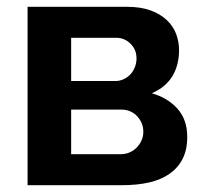

<svg xmlns="http://www.w3.org/2000/svg" viewBox="-20 -544 606 564"><path d="M61 0V-524H353Q393 -524 422 -513.5Q451 -503 470 -485Q489 -467 497.5 -444Q506 -421 506 -397Q506 -353 486.5 -320.5Q467 -288 426 -270Q472 -257 501 -225Q530 -193 530 -142Q530 -104 516.5 -77.5Q503 -51 478 -33.5Q453 -16 418 -8Q383 0 338 0ZM189 -91H335Q348 -91 360 -96Q372 -101 381 -110Q390 -119 395.5 -131Q401 -143 401 -157Q401 -171 396 -182.5Q391 -194 382.5 -203Q374 -212 362.5 -217Q351 -222 337 -222H189ZM189 -306H319Q332 -306 343.5 -311.5Q355 -317 363 -325.5Q371 -334 376 -346.5Q381 -359 381 -372Q381 -386 376.5 -396.5Q372 -407 363.5 -415.5Q355 -424 344.5 -428.5Q334 -433 321 -433H189Z"/></svg>

Font: Rising Sun
Style: Bold
Weight: 700
Designer: Matt McInerney, Pablo Impallari, Rodrigo Fuenzalida (Raleway font), Stephen Hutchings (Greek), Cristiano Sobral (main ch
Foundry: The Rising Sun Project Authors
Version: Version 4.327; ttfautohint (v1.8.4.7-5d5b-dirty)